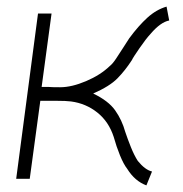

<svg xmlns="http://www.w3.org/2000/svg" viewBox="-20 -541 555 581"><path d="M136 -500 106 -278H126Q135 -277 162 -277Q197 -277 240.5 -295.5Q284 -314 312 -341Q321 -348 331.5 -364Q342 -380 353 -397L371 -425Q399 -463 426 -487.5Q453 -512 484 -521L492 -479Q466 -474 436 -439Q422 -424 402 -395Q382 -366 379 -359Q359 -328 335.5 -304Q312 -280 262 -258Q308 -236 328.5 -207Q349 -178 359 -142Q366 -121 376 -96Q386 -71 397 -54Q419 -27 440 -22L423 20Q388 7 365 -30Q354 -44 343 -71Q332 -98 324 -127Q309 -173 274.5 -200.5Q240 -228 195 -234Q181 -236 148 -236H102L70 0H29L95 -500Z"/></svg>

Font: Bellota Text Light
Style: Italic
Weight: 300
Italic angle: -7.5°
Designer: Kemie Guaida
Foundry: Kemie Guaida
Version: Version 4.001